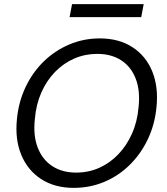

<svg xmlns="http://www.w3.org/2000/svg" viewBox="-20 -898 807 930"><path d="M337 12Q245 12 179.5 -30.5Q114 -73 83 -148Q52 -223 62 -321Q70 -405 104 -476.5Q138 -548 192 -600.5Q246 -653 315.5 -682.5Q385 -712 463 -712Q556 -712 621.5 -669.5Q687 -627 717.5 -552Q748 -477 738 -379Q730 -295 696 -223.5Q662 -152 608 -99Q554 -46 485 -17Q416 12 337 12ZM349 -62Q409 -62 460.5 -85Q512 -108 552.5 -150Q593 -192 619 -250Q645 -308 651 -377Q660 -458 637.5 -516.5Q615 -575 567 -606Q519 -637 451 -637Q392 -637 340 -614.5Q288 -592 247 -550Q206 -508 180.5 -450.5Q155 -393 149 -323Q140 -242 162.5 -183.5Q185 -125 233 -93.5Q281 -62 349 -62ZM317 -815 329 -878H676L664 -815Z"/></svg>

Font: DM Sans 12pt
Style: Italic
Weight: 400
Italic angle: -10°
Version: Version 4.004;gftools[0.9.30]